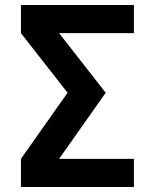

<svg xmlns="http://www.w3.org/2000/svg" viewBox="-20 -750 621 770"><path d="M404 -378 217 -113H517V0H64V-113L251 -378L64 -617V-730H517V-617H217Z"/></svg>

Font: Mplus 1p Bold
Style: Bold
Weight: 700
Version: Version 1.061